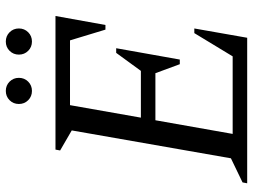

<svg xmlns="http://www.w3.org/2000/svg" viewBox="-125 -746 871 661"><g transform="rotate(-90 310.5 -415.5)"><path d="M10 0 13 -16 96 -56 192 -604 123 -644 126 -660H586L555 -488H539L502 -610H279L236 -366H397L459 -451H475L436 -232H420L389 -316H227L180 -50H447L527 -182H543L511 0ZM328 -741Q309 -741 296 -754Q283 -767 283 -786Q283 -805 296 -818Q309 -831 328 -831Q347 -831 360 -818Q373 -805 373 -786Q373 -767 360 -754Q347 -741 328 -741ZM498 -741Q479 -741 466 -754Q453 -767 453 -786Q453 -805 466 -818Q479 -831 498 -831Q517 -831 530 -818Q543 -805 543 -786Q543 -767 530 -754Q517 -741 498 -741Z"/></g></svg>

Font: Spectral SC
Style: Italic
Weight: 400
Italic angle: -10°
Designer: Jean-Baptiste Levee
Foundry: Production Type
Version: Version 2.001